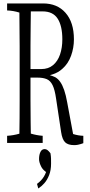

<svg xmlns="http://www.w3.org/2000/svg" viewBox="-20 -824 521 1107"><path d="M228 -804.2Q310.1 -804.2 357.4 -750.5Q406.2 -695.8 406.2 -597.2Q406.2 -547.9 389.6 -502.2Q373 -456.5 339.4 -427.2Q315.4 -405.3 282.7 -395Q275.4 -393.1 267.6 -390.6Q274.9 -388.2 282.2 -385.7Q290.5 -382.8 298.3 -378.9Q314.9 -369.6 327.6 -351.3Q340.3 -333 350.1 -304.4Q359.9 -275.9 367.2 -234.9Q384.3 -140.1 401.4 -51.3Q430.7 -42 460.4 -41Q460.4 -15.1 460.4 1.5Q447.3 6.8 429.2 10.7Q419.4 12.7 407.2 12.7Q372.6 12.7 355.7 -3.4Q338.9 -19.5 332.5 -62Q332.5 -62 303.2 -256.3Q295.9 -307.1 283.2 -333Q270.5 -358.9 249.5 -367.7Q228.5 -376.5 197.3 -376.5Q197.3 -376.5 155.8 -376.5Q155.8 -312.5 155.8 -250Q155.8 -184.1 156.7 -121.1Q157.2 -83.5 157.7 -53.7Q191.9 -43.5 226.1 -41Q226.1 -16.1 226.1 0Q226.1 0 21 0Q21 -16.1 21 -41Q56.6 -43 91.8 -53.2Q93.3 -134.3 93.3 -244.6Q93.3 -401.9 93.3 -557.6Q93.3 -668.5 91.8 -751.5Q56.2 -762.7 21 -763.7Q21 -788.6 21 -804.2Q21 -804.2 228 -804.2ZM217.8 -425.8Q258.8 -425.8 285.9 -448.5Q313 -471.2 326.2 -510Q339.4 -548.8 339.4 -597.2Q339.4 -674.3 312.5 -716.3Q285.6 -758.3 225.6 -758.3Q225.6 -758.3 157.7 -758.3Q156.7 -697.8 156.7 -673.3Q156.2 -627.4 155.8 -559.1Q155.8 -497.6 155.8 -425.8Q155.8 -425.8 217.8 -425.8ZM274.4 120.1Q274.4 156.7 263.4 185.1Q252.4 213.4 235.8 232.2Q219.2 251 200.7 262.7Q200.7 262.7 193.4 236.3Q219.2 217.3 233.4 193.8Q240.2 182.6 245.6 168Q245.6 168 242.7 165.5Q225.1 152.8 216.8 135.3Q205.1 111.3 205.1 93.3Q205.1 67.4 213.9 50.8Q221.7 35.6 237.8 35.6Q246.1 35.6 253.7 41.3Q261.2 46.9 271 59.6Q273.9 77.1 274.2 90.8Q274.4 104.5 274.4 120.1Z"/></svg>

Font: Scarab Serif
Style: Light
Weight: 300
Designer: John Roberts
Foundry: Scarab
Version: 1.0